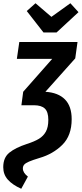

<svg xmlns="http://www.w3.org/2000/svg" viewBox="-41 -951 504 1184"><path d="M423 -591 239 -385Q318 -380 359.5 -338Q401 -296 401 -216Q401 -115 343.5 -58Q286 -1 203 23Q160 36 138 45.5Q116 55 108 64.5Q100 74 100 88Q100 114 131 138L90 213Q36 189 7.5 157Q-21 125 -21 80Q-21 21 16.5 -9.5Q54 -40 124 -63Q171 -78 199 -95Q227 -112 242 -139.5Q257 -167 257 -212Q257 -261 235.5 -281.5Q214 -302 168 -302H91L102 -385L281 -588H63L78 -692H437ZM443 -876 308 -751H227L124 -883L178 -931L276 -847L393 -931Z"/></svg>

Font: Fira Sans Compressed SemiBold
Style: Italic
Weight: 600
Width: 1
Italic angle: -8°
Designer: bBox Type GmbH & Carrois Corporate GbR & Edenspiekermann AG
Foundry: bBox Type GmbH & Carrois Corporate GbR & Edenspiekermann AG
Version: Version 4.301